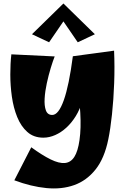

<svg xmlns="http://www.w3.org/2000/svg" viewBox="-20 -772 715 1099"><path d="M62 260 159 71Q222 117 270 140.5Q318 164 351.5 161Q385 158 405.5 126Q426 94 435 30Q440 -5 441 -44Q442 -83 439.5 -126.5Q437 -170 431.5 -220Q426 -270 417 -327Q408 -384 397 -450L633 -482Q637 -391 633.5 -296Q630 -201 621 -117Q612 -33 600 25Q578 134 527 198Q476 262 404.5 287.5Q333 313 245.5 304.5Q158 296 62 260ZM228 16Q173 16 136.5 -16.5Q100 -49 78.5 -102Q57 -155 48 -218.5Q39 -282 39 -345.5Q39 -409 45 -461L293 -449Q283 -424 270.5 -383Q258 -342 248 -296Q238 -250 235.5 -208.5Q233 -167 242.5 -140.5Q252 -114 279 -114Q297 -114 313.5 -135Q330 -156 345 -198Q360 -240 373 -303Q386 -366 397 -450L464 -290Q464 -238 450.5 -191.5Q437 -145 413.5 -107Q390 -69 360 -41.5Q330 -14 296 1Q262 16 228 16ZM261 -530 163 -576 343 -752 357 -670ZM425 -530 329 -670 343 -752 523 -576Z"/></svg>

Font: Marhey Light
Style: Regular
Weight: 300
Designer: Nur Syamsi & Bustanul Arifin
Foundry: Namelatype
Version: Version 1.000